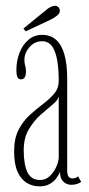

<svg xmlns="http://www.w3.org/2000/svg" viewBox="-20 -650 314 680"><path d="M120 10Q94.5 10 74 -2.8Q53.5 -15.5 41.8 -42.5Q30 -69.5 30 -114Q30 -160 46 -190.8Q62 -221.5 85.5 -242.8Q109 -264 132.5 -281.8Q156 -299.5 172 -318.5Q188 -337.5 188 -363.5Q188 -403 182.8 -435Q177.5 -467 164.8 -485.5Q152 -504 129 -504Q103 -504 84.8 -483.5Q66.5 -463 66.5 -439Q66.5 -429 68 -422.5Q69.5 -416 70.8 -410.5Q72 -405 72 -397Q72 -385.5 68.2 -377.2Q64.5 -369 54.5 -369Q45 -369 41.5 -377.5Q38 -386 38 -401Q38 -434.5 49 -463Q60 -491.5 80.5 -509Q101 -526.5 129 -526.5Q158 -526.5 177.8 -509.8Q197.5 -493 207.8 -458.2Q218 -423.5 218 -369.5V-47.5Q218 -30 223.2 -24Q228.5 -18 237 -18Q243.5 -18 248.8 -20.5Q254 -23 256.5 -25.5L267.5 -6Q262.5 -1.5 253 1.5Q243.5 4.5 232.5 4.5Q223 4.5 213.8 0Q204.5 -4.5 198.5 -14.5Q192.5 -24.5 192.5 -42Q189 -31.5 180 -19.2Q171 -7 156.2 1.5Q141.5 10 120 10ZM121.5 -12.5Q142 -12.5 156.8 -26.8Q171.5 -41 179.8 -60.2Q188 -79.5 188 -94V-311Q187 -297 168 -281.2Q149 -265.5 125 -244.5Q101 -223.5 82.5 -192.8Q64 -162 64 -118Q64 -67.5 77.2 -40Q90.5 -12.5 121.5 -12.5ZM71 -539 63 -549 144.5 -615.5Q151.5 -621.5 159.5 -625.5Q167.5 -629.5 174.5 -629.5Q179.5 -629.5 183.5 -627.2Q187.5 -625 190 -620Q192 -616.5 192 -612Q192 -602.5 181.8 -594.5Q171.5 -586.5 160.5 -581Z"/></svg>

Font: Imbue 48pt Thin
Style: Regular
Weight: 250
Designer: Tyler Finck
Foundry: Etcetera Type Company
Version: Version 1.102